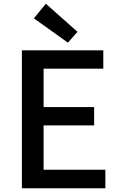

<svg xmlns="http://www.w3.org/2000/svg" viewBox="-20 -1006 640 1026"><path d="M97 0H543V-99H213V-336H483V-434H213V-639H532V-737H97ZM343 -778 394 -836 225 -986 161 -908Z"/></svg>

Font: GenYoGothic2 TW M
Style: Regular
Weight: 500
Version: Version 2.100;PS 2.1;hotconv 16.6.51;makeotf.lib2.5.65220 DE